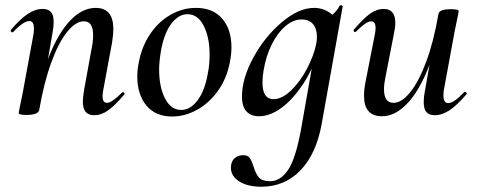

<svg xmlns="http://www.w3.org/2000/svg" viewBox="-20 -429 1815 730"><path d="M295 -43Q295 -59 300 -89L329 -248Q334 -272 334 -296Q334 -348 299 -348Q268 -348 235.5 -308Q203 -268 175 -191.5Q147 -115 129 -10L113 -11Q132 -128 167 -216Q202 -304 247.5 -351.5Q293 -399 344 -399Q411 -399 411 -318Q411 -299 406 -267L373 -89Q370 -74 370 -63Q370 -38 387 -38Q405 -38 444 -77Q446 -79 447 -79Q450 -79 452.5 -75.5Q455 -72 452 -69Q418 -29 392 -10Q366 9 338 9Q316 9 305.5 -4Q295 -17 295 -43ZM51 1 55 -21Q65 -68 66 -74L107 -297Q109 -306 109 -321Q109 -349 92 -349Q69 -349 30 -307Q29 -306 27 -306Q24 -306 21.5 -309.5Q19 -313 22 -316Q57 -357 85.5 -376Q114 -395 142 -395Q164 -395 174 -383Q184 -371 184 -346Q184 -326 180 -306L129 -10Q124 8 81 8Q51 8 51 1Z M502 -138Q502 -165 508 -193Q519 -252 550.5 -299Q582 -346 628 -372.5Q674 -399 725 -399Q790 -399 825 -358Q860 -317 860 -250Q860 -223 854 -193Q842 -129 807.5 -82Q773 -35 727.5 -10.5Q682 14 635 14Q571 14 536.5 -28Q502 -70 502 -138ZM770 -149Q777 -183 777 -221Q777 -287 754.5 -331Q732 -375 693 -375Q659 -375 631.5 -339Q604 -303 592 -236Q585 -194 585 -165Q585 -98 607.5 -54.5Q630 -11 669 -11Q704 -11 731.5 -48Q759 -85 770 -149Z M858 209Q858 185 871.5 173Q885 161 904 161Q922 161 929.5 171.5Q937 182 944 204Q952 231 964 245.5Q976 260 1007 260Q1045 260 1074 219Q1103 178 1124 66L1176 -229L1196 -246Q1171 -168 1132 -109Q1093 -50 1049.5 -18.5Q1006 13 965 13Q934 13 917 -5.5Q900 -24 900 -62Q900 -131 943.5 -210.5Q987 -290 1051.5 -344.5Q1116 -399 1174 -399Q1207 -399 1234 -380.5Q1261 -362 1264 -326L1210 -357Q1226 -359 1244 -373.5Q1262 -388 1271 -407Q1273 -409 1276 -409Q1279 -409 1281.5 -407.5Q1284 -406 1283 -405L1203 43Q1182 157 1122 219Q1062 281 973 281Q922 281 890 261Q858 241 858 209ZM1182 -261Q1185 -276 1185 -289Q1185 -320 1170 -337.5Q1155 -355 1127 -355Q1095 -355 1065 -329.5Q1035 -304 1013 -259.5Q991 -215 982 -160Q978 -137 978 -115Q978 -52 1020 -52Q1052 -52 1086.5 -85Q1121 -118 1147 -167.5Q1173 -217 1182 -261Z M1364 -65Q1364 -89 1370 -119L1405 -297Q1408 -312 1408 -322Q1408 -348 1391 -348Q1381 -348 1367 -338Q1353 -328 1334 -309Q1332 -307 1330 -307Q1327 -307 1325 -310.5Q1323 -314 1326 -317Q1361 -358 1386.5 -376.5Q1412 -395 1439 -395Q1483 -395 1483 -342Q1483 -324 1477 -297L1446 -138Q1440 -110 1440 -90Q1440 -38 1476 -38Q1507 -38 1539.5 -78Q1572 -118 1600.5 -194.5Q1629 -271 1647 -376L1663 -375Q1643 -258 1608 -170Q1573 -82 1527.5 -34.5Q1482 13 1432 13Q1364 13 1364 -65ZM1591 -41Q1591 -60 1595 -80L1647 -376Q1650 -394 1694 -394Q1724 -394 1724 -387L1720 -365Q1710 -318 1709 -312L1668 -89Q1666 -80 1666 -66Q1666 -37 1684 -37Q1706 -37 1745 -79Q1746 -80 1748 -80Q1751 -80 1753.5 -76.5Q1756 -73 1753 -70Q1718 -29 1689.5 -10Q1661 9 1633 9Q1611 9 1601 -3Q1591 -15 1591 -41Z"/></svg>

Font: Cormorant Infant SemiBold
Style: Italic
Weight: 600
Italic angle: -10°
Designer: Christian Thalmann (Catharsis Fonts)
Foundry: Catharsis Fonts
Version: Version 4.000